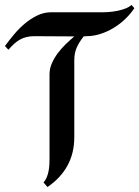

<svg xmlns="http://www.w3.org/2000/svg" viewBox="-23 -750 566 780"><path d="M522.9 -716.8Q507.3 -693.4 485.8 -672.9Q464.4 -652.3 438.7 -636.7Q413.1 -621.1 384.8 -612.1Q356.4 -603 328.1 -603L316.9 -602.1Q298.3 -578.6 288.6 -556.6Q278.8 -534.7 278.8 -504.9V-192.9Q278.8 -127.9 251.2 -77.4Q223.6 -26.9 169.9 9.8L153.8 -8.8Q162.1 -18.1 167 -30Q171.9 -42 174.3 -54.7Q176.8 -67.4 177.5 -80.3Q178.2 -93.3 178.2 -105V-448.2Q178.2 -471.2 187.7 -492.9Q197.3 -514.6 211.9 -534.2Q226.6 -553.7 244.4 -570.8Q262.2 -587.9 278.8 -602.1L117.2 -603Q98.6 -603 84.2 -599.4Q69.8 -595.7 57.6 -588.9Q45.4 -582 34.2 -571.8Q22.9 -561.5 11.2 -547.9L-2.9 -563Q13.2 -585 33.4 -609.4Q53.7 -633.8 77.4 -653.8Q101.1 -673.8 128.2 -687Q155.3 -700.2 185.1 -700.2H396Q408.7 -700.2 424.6 -701.7Q440.4 -703.1 456.5 -706.5Q472.7 -710 487.1 -715.6Q501.5 -721.2 511.2 -730Z"/></svg>

Font: Redressed
Style: Regular
Weight: 400
Designer: Astigmatic (AOETI)
Foundry: Astigmatic (AOETI)
Version: Version 1.001